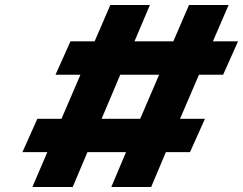

<svg xmlns="http://www.w3.org/2000/svg" viewBox="-20 -751 976 771"><path d="M263 -585H360L423 -731H582L520 -585H676L739 -731H898L835 -585H936L876 -451H779L703 -274H803L743 -140H646L587 0H427L486 -140H331L272 0H110L170 -140H70L130 -274H227L303 -451H203ZM388 -274H543L619 -451H463Z"/></svg>

Font: Arvo
Style: Bold Italic
Weight: 700
Italic angle: -13°
Designer: Anton Koovit (Cyrillic Expansion: Cyreal)
Foundry: Anton Koovit, Yassin Baggar
Version: Version 3.000